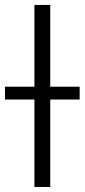

<svg xmlns="http://www.w3.org/2000/svg" viewBox="-54 -747 338 767"><path d="M-34.1 -349.4V-400.6H83.5V-727.3H146.7V-400.6H264.2V-349.4H146.7V0H83.5V-349.4Z"/></svg>

Font: Inter P Light
Style: Regular
Weight: 300
Designer: Rasmus Andersson
Foundry: rsms
Version: Version 3.018;git-588b23468